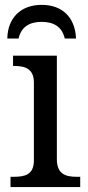

<svg xmlns="http://www.w3.org/2000/svg" viewBox="-20 -763 360 783"><path d="M36.1 -42H22.9V0H307.1V-42H293.9C249.5 -42 211.9 -51.3 211.9 -113.8V-536.1H33.2V-494.1H36.1C80.6 -494.1 118.2 -484.4 118.2 -425.8V-108.9C118.2 -50.3 81.5 -42 36.1 -42ZM9.8 -606H55.7C66.9 -654.3 101.1 -673.8 149.9 -673.8C198.7 -673.8 232.9 -654.3 244.1 -606H290C286.6 -691.9 234.4 -743.2 149.9 -743.2C63.5 -743.2 11.2 -688.5 9.8 -606Z"/></svg>

Font: The Erased English
Style: Regular
Weight: 400
Designer: Monotype Design team + ligartures altered by 180 Amsterdam
Foundry: Monotype Imaging Inc.
Version: Version 1.030;Glyphs 3.1.2 (3151)